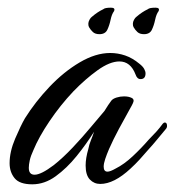

<svg xmlns="http://www.w3.org/2000/svg" viewBox="-20 -476 455 500"><path d="M64 4Q31 4 18 -12Q5 -28 5 -51Q5 -81 19.5 -115Q34 -149 45 -168Q72 -211 109 -250Q146 -289 187.5 -313.5Q229 -338 267 -338Q287 -338 306 -331.5Q325 -325 343 -310Q352 -303 355.5 -296.5Q359 -290 359 -285Q359 -270 346 -270Q337 -270 333 -282Q320 -316 291 -316Q266 -316 234 -293Q202 -270 171 -238Q137 -202 109 -160.5Q81 -119 67 -85Q60 -70 57.5 -58.5Q55 -47 55 -39Q55 -21 70 -21Q87 -21 120 -46Q144 -65 169.5 -92Q195 -119 217 -145.5Q239 -172 252 -187Q257 -195 261.5 -202Q266 -209 270 -214Q274 -219 283.5 -222Q293 -225 303 -225Q315 -225 323 -221Q331 -217 326 -207Q326 -206 315 -186.5Q304 -167 289.5 -140Q275 -113 264 -88Q258 -74 254 -62Q250 -50 250 -42Q250 -29 260 -29Q267 -29 281 -37Q303 -48 325.5 -69Q348 -90 367 -112Q378 -123 387 -133Q396 -143 404 -154Q407 -157 409 -157Q415 -157 415 -148Q415 -143 411 -139Q400 -126 389 -112.5Q378 -99 366 -86Q355 -73 343.5 -60.5Q332 -48 320 -37Q277 3 241 3Q225 3 214 -8.5Q203 -20 203 -45Q203 -64 210 -88Q212 -99 216.5 -110Q221 -121 225 -133Q205 -101 179.5 -69.5Q154 -38 125 -17Q96 4 64 4ZM355 -387Q344 -387 338 -392.5Q332 -398 328 -405Q326 -408 326 -414Q326 -419 329 -424.5Q332 -430 335 -432Q350 -445 365 -452Q369 -456 385 -456Q397 -456 393 -447Q387 -439 384 -424.5Q381 -410 375.5 -398.5Q370 -387 355 -387ZM239 -387Q228 -387 222 -392.5Q216 -398 212 -405Q210 -408 210 -414Q210 -419 213 -424.5Q216 -430 219 -432Q234 -445 249 -452Q253 -456 269 -456Q281 -456 277 -447Q271 -439 268 -424.5Q265 -410 259.5 -398.5Q254 -387 239 -387Z"/></svg>

Font: Birthstone
Style: Regular
Weight: 400
Designer: Robert E. Leuschke
Foundry: Robert E. Leuschke
Version: Version 1.013; ttfautohint (v1.8.3)